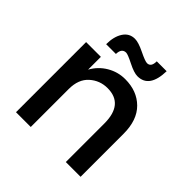

<svg xmlns="http://www.w3.org/2000/svg" viewBox="-192 -880 1030 1030"><g transform="rotate(45 323.0 -365.0)"><path d="M193 -288V0H81V-532H193V-435Q220 -484 267.5 -512Q315 -540 370 -540Q460 -540 515.5 -485Q571 -430 571 -326V0H459V-292Q459 -439 337 -439Q279 -439 236 -400.5Q193 -362 193 -288ZM405 -597Q379 -597 332.5 -620.5Q286 -644 273 -644Q240 -644 239 -600H165Q165 -658 188.5 -694Q212 -730 254 -730Q281 -730 329 -706.5Q377 -683 392 -683Q422 -683 422 -727H497Q494 -597 405 -597Z"/></g></svg>

Font: Montserrat Alternates
Style: Regular
Weight: 400
Designer: Julieta Ulanovsky
Foundry: Julieta Ulanovsky
Version: Version 2.001